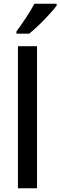

<svg xmlns="http://www.w3.org/2000/svg" viewBox="-20 -1058 323 1027"><path d="M178 -51H76V-811H178ZM283 -1028Q269 -1009 243 -980.5Q217 -952 188 -924Q159 -896 136 -878H68V-890Q92 -922 119 -963Q146 -1004 164 -1038H283Z"/></svg>

Font: Noto Sans Tamil UI SemiCondensed Medium
Style: Regular
Weight: 500
Width: 4
Designer: Jelle Bosma - Monotype Design Team
Foundry: Monotype Imaging Inc.
Version: Version 2.004; ttfautohint (v1.8.4.7-5d5b)